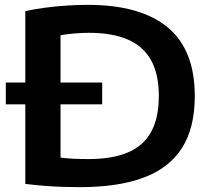

<svg xmlns="http://www.w3.org/2000/svg" viewBox="-20 -767 878 793"><path d="M4 -336V-426H402V-336ZM309 6Q275 6 238 4.8Q201 3.5 162.5 0.5Q124 -2.5 84.5 -7.5V-721Q122 -729.5 166 -735.2Q210 -741 255.2 -744Q300.5 -747 342 -747Q559.5 -747 672 -654.5Q784.5 -562 784.5 -370Q784.5 -239 731.8 -156Q679 -73 573.5 -33.5Q468 6 309 6ZM345 -110Q444 -110 508.5 -137.5Q573 -165 604.5 -222.8Q636 -280.5 636 -371Q636 -460.5 604 -518.2Q572 -576 507.8 -603.8Q443.5 -631.5 346.5 -631.5Q319.5 -631.5 289.2 -629Q259 -626.5 230 -621.5V-116Q254.5 -113 282 -111.5Q309.5 -110 345 -110Z"/></svg>

Font: Encode Sans SC Expanded SemiBold
Style: Regular
Weight: 600
Width: 7
Designer: Multiple Designers
Foundry: Impallari Type
Version: Version 3.002